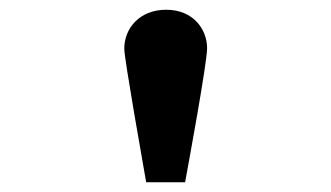

<svg xmlns="http://www.w3.org/2000/svg" viewBox="-20 -712 680 394"><path d="M276.4 -358.3 280 -338H359.9L363.2 -356.5C364.4 -362.9 405 -582.6 405 -613C405 -650.8 377.6 -692 321 -692C266.1 -692 235 -653.6 235 -612C235 -591.2 275.6 -363.2 276.4 -358.3Z"/></svg>

Font: Linux Libertine Mono O 
Style: Mono Bold
Weight: 400
Designer: Philipp H. Poll
Foundry: Philipp H. Poll
Version: Version 5.1.7